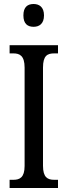

<svg xmlns="http://www.w3.org/2000/svg" viewBox="-20 -940 337 960"><path d="M148 -806C176 -806 200 -821 200 -863C200 -905 176 -920 148 -920C118 -920 97 -905 97 -863C97 -821 118 -806 148 -806ZM28 0H270V-41H251C218 -41 195 -53 195 -111V-602C195 -662 217 -673 251 -673H270V-714H28V-673H47C78 -673 103 -662 103 -602V-110C103 -52 78 -41 47 -41H28Z"/></svg>

Font: Noto Serif Armenian ExtraCondensed
Style: Regular
Weight: 400
Width: 2
Designer: Monotype Design Team
Foundry: Monotype Imaging Inc.
Version: Version 2.008